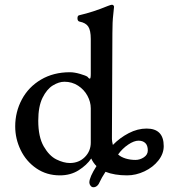

<svg xmlns="http://www.w3.org/2000/svg" viewBox="-20 -724 711 808"><path d="M356 44Q356 22 386 -25Q372 -39 364 -57Q345 -29 311 -7.5Q277 14 232 14Q176 14 133 -15.5Q90 -45 67 -92.5Q44 -140 44 -192Q44 -253 72 -305.5Q100 -358 152.5 -389Q205 -420 274 -420Q293 -420 317 -413Q341 -406 348 -401Q354 -393 358 -393Q362 -393 362 -413V-560Q362 -596 351.5 -612Q341 -628 315 -633Q306 -635 306 -647Q306 -659 314 -660Q371 -673 434 -699Q447 -704 451 -704Q458 -704 460 -696Q460 -690 456.5 -661.5Q453 -633 453 -584L451 -139Q451 -130 455 -114Q484 -144 521.5 -163.5Q559 -183 597 -183Q669 -183 669 -109Q669 -77 646.5 -48.5Q624 -20 588 -3Q552 14 515 14Q462 14 424 -1Q406 27 401 39Q391 64 373 64Q366 64 361 57.5Q356 51 356 44ZM362 -124V-268Q362 -295 348 -321Q334 -347 308.5 -363.5Q283 -380 251 -380Q228 -380 202.5 -364.5Q177 -349 159 -312.5Q141 -276 141 -216Q141 -148 164 -108Q187 -68 217.5 -53Q248 -38 274 -38Q312 -38 337 -63Q362 -88 362 -124ZM602 -91Q602 -112 591.5 -122Q581 -132 563 -132Q544 -132 519.5 -115.5Q495 -99 477 -74Q489 -63 508.5 -57Q528 -51 550 -51Q569 -51 585.5 -62Q602 -73 602 -91Z"/></svg>

Font: EB Garamond Medium
Style: Italic
Weight: 500
Italic angle: -17.2°
Designer: Georg Duffner and Octavio Pardo
Foundry: Georg Duffner
Version: Version 1.000